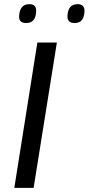

<svg xmlns="http://www.w3.org/2000/svg" viewBox="-20 -905 427 925"><path d="M49 0 160 -700H254L142 0ZM340 -794Q304 -794 305 -827Q307 -885 354 -885Q388 -885 387 -851Q385 -794 340 -794ZM106 -794Q71 -794 72 -826Q73 -854 85 -869.5Q97 -885 121 -885Q156 -885 154 -851Q153 -794 106 -794Z"/></svg>

Font: Georama Extended
Style: Italic
Weight: 400
Width: 7
Italic angle: -9°
Designer: Jean-Baptiste Levee
Foundry: Production Type
Version: Version 1.000